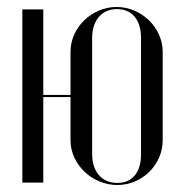

<svg xmlns="http://www.w3.org/2000/svg" viewBox="-20 -523 526 550"><path d="M314 -503C243 -503 182 -444 182 -375V-251H104V-496H44V0H104V-245H182V-121C182 -52 244 7 316 7C387 7 446 -51 446 -121V-375C446 -444 385 -503 314 -503ZM315 -497C358 -497 384 -466 384 -415V-81C384 -29 359 1 316 1C272 1 244 -31 244 -81V-415C244 -465 272 -497 315 -497Z"/></svg>

Font: Moniqa Display
Style: Regular
Weight: 400
Designer: Rajesh Rajput
Foundry: Rajesh Rajput
Version: Version 1.000